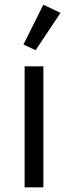

<svg xmlns="http://www.w3.org/2000/svg" viewBox="-20 -799 290 819"><path d="M238 -744 165 -779 80 -609 132 -585ZM165 0V-516H85V0Z"/></svg>

Font: IBM Plex Devanagari
Style: Regular
Weight: 400
Designer: Mike Abbink, Paul van der Laan, Pieter van Rosmalen, Erin McLaughlin
Foundry: Bold Monday
Version: Version 1.0